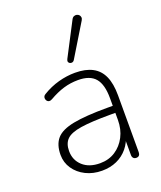

<svg xmlns="http://www.w3.org/2000/svg" viewBox="-141 -848 796 947"><g transform="rotate(-20 257.0 -375.0)"><path d="M231 8Q184 8 146 -11Q108 -30 86 -62.5Q64 -95 64 -135Q64 -189 90.5 -219.5Q117 -250 181.5 -262.5Q246 -275 359 -275H400V-238H361Q262 -238 207.5 -229.5Q153 -221 131.5 -199.5Q110 -178 110 -139Q110 -91 143.5 -60.5Q177 -30 234 -30Q280 -30 314.5 -52.5Q349 -75 369 -113.5Q389 -152 389 -201V-315Q389 -387 361 -420Q333 -453 271 -453Q231 -453 194.5 -442Q158 -431 118 -408Q109 -403 102.5 -404Q96 -405 92 -409.5Q88 -414 86.5 -420.5Q85 -427 87.5 -433Q90 -439 97 -443Q138 -468 182 -480Q226 -492 269 -492Q324 -492 360 -473Q396 -454 413.5 -415Q431 -376 431 -315V-16Q431 -6 426 0Q421 6 411 6Q401 6 395.5 0Q390 -6 390 -16V-121H401Q391 -81 367 -52Q343 -23 308.5 -7.5Q274 8 231 8ZM285 -552Q281 -546 275 -544.5Q269 -543 263 -545.5Q257 -548 255 -554Q253 -560 257 -568L348 -743Q353 -753 360.5 -756Q368 -759 375 -757.5Q382 -756 387 -751Q392 -746 393 -738.5Q394 -731 389 -723Z"/></g></svg>

Font: Nunito ExtraLight
Style: Regular
Weight: 200
Designer: Vernon Adams
Foundry: Vernon Adams
Version: Version 3.602;April 4, 2023;FontCreator 14.0.0.2856 64-bit